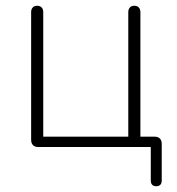

<svg xmlns="http://www.w3.org/2000/svg" viewBox="-20 -510 615 666"><path d="M503 116V0H113Q101 0 94.5 -6.5Q88 -13 88 -25V-468Q88 -478 93.5 -484Q99 -490 109 -490Q119 -490 124.5 -484Q130 -478 130 -468V-36H425V-468Q425 -478 430.5 -484Q436 -490 446 -490Q456 -490 461.5 -484Q467 -478 467 -468V-17L448 -36H516Q528 -36 534.5 -29.5Q541 -23 541 -11V116Q541 126 536 131Q531 136 522 136Q513 136 508 131Q503 126 503 116Z"/></svg>

Font: SN Pro Thin
Style: Regular
Weight: 200
Designer: Tobias Whetton
Foundry: Supernotes
Version: Version 1.003;Glyphs 3.3 (3324)